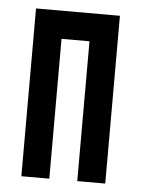

<svg xmlns="http://www.w3.org/2000/svg" viewBox="-43 -535 419 570"><g transform="rotate(5 166.5 -250.0)"><path d="M125 0H41.7V-500H291.7V0H208.3V-416.7H125Z"/></g></svg>

Font: Yulong
Style: Regular
Weight: 400
Designer: GGBotNet
Foundry: f0n7.com
Version: 1.00